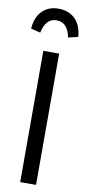

<svg xmlns="http://www.w3.org/2000/svg" viewBox="-104 -954 449 991"><g transform="rotate(10 120.5 -458.0)"><path d="M119.1 -916Q172.4 -916 205.8 -883.8Q239.3 -851.6 244.1 -790L192.9 -777.8Q178.2 -855 119.1 -855Q63.5 -855 46.9 -777.8L-2.9 -790Q2 -851.6 34.7 -883.8Q67.4 -916 119.1 -916ZM162.1 -688V0H79.1V-688Z"/></g></svg>

Font: Fira Sans Compressed Book
Style: Regular
Weight: 350
Width: 1
Designer: Carrois Corporate & Edenspiekermann AG
Foundry: Carrois Corporate GbR & Edenspiekermann AG
Version: Version 4.203;PS 004.203;hotconv 1.0.88;makeotf.lib2.5.64775